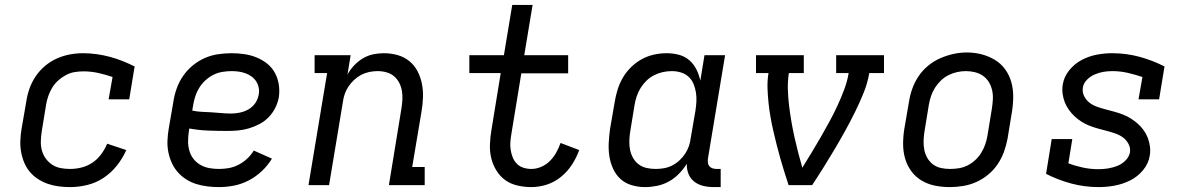

<svg xmlns="http://www.w3.org/2000/svg" viewBox="-20 -755 4840 783"><path d="M266 8Q242 8 219 5Q196 2 174.5 -5.5Q153 -13 134 -25.5Q115 -38 101 -55Q87 -72 78.5 -92.5Q70 -113 66 -136Q62 -159 63 -182.5Q64 -206 68 -230L87 -340Q91 -367 100 -393Q109 -419 125 -443Q141 -467 163.5 -486Q186 -505 212 -516.5Q238 -528 265 -533Q292 -538 319 -538Q347 -538 375 -534Q403 -530 429 -523Q455 -516 480 -506Q505 -496 529 -484L507 -350H423L439 -441Q410 -451 380.5 -457.5Q351 -464 320 -464Q302 -464 284 -461Q266 -458 249 -449Q232 -440 217.5 -427Q203 -414 193 -397.5Q183 -381 177 -363.5Q171 -346 168 -328L150 -218Q147 -198 146.5 -178.5Q146 -159 151 -141Q156 -123 167 -108Q178 -93 193.5 -83Q209 -73 227.5 -69.5Q246 -66 266 -66Q289 -66 313 -72Q337 -78 357.5 -92Q378 -106 393 -126.5Q408 -147 417 -169L495 -143Q480 -109 456.5 -79.5Q433 -50 402 -29.5Q371 -9 335.5 -0.5Q300 8 266 8Z M873 8Q849 8 825 5Q801 2 779 -5Q757 -12 738 -24.5Q719 -37 704.5 -53.5Q690 -70 680.5 -91Q671 -112 666.5 -135Q662 -158 663 -182Q664 -206 668 -230L687 -340Q691 -367 700.5 -394Q710 -421 726.5 -445Q743 -469 766 -488Q789 -507 815.5 -518.5Q842 -530 870 -534Q898 -538 925 -538Q952 -538 978 -534Q1004 -530 1027 -520.5Q1050 -511 1069.5 -495.5Q1089 -480 1101 -458Q1113 -436 1117 -410Q1121 -384 1117 -358Q1113 -336 1102.5 -315Q1092 -294 1075.5 -277Q1059 -260 1038 -249Q1017 -238 995 -231.5Q973 -225 951 -223Q929 -221 907 -221Q868 -221 829 -222.5Q790 -224 752 -231L750 -218Q747 -198 747 -178Q747 -158 752.5 -139.5Q758 -121 769.5 -106.5Q781 -92 797.5 -82.5Q814 -73 833.5 -69.5Q853 -66 873 -66Q893 -66 913 -69.5Q933 -73 952.5 -83Q972 -93 988 -108Q1004 -123 1015 -141L1089 -108Q1072 -80 1047.5 -57Q1023 -34 994 -19Q965 -4 934 2Q903 8 873 8ZM920 -292Q932 -292 944.5 -293.5Q957 -295 969 -298.5Q981 -302 992.5 -308.5Q1004 -315 1013 -324.5Q1022 -334 1027.5 -345.5Q1033 -357 1035 -369Q1038 -383 1035 -397.5Q1032 -412 1024.5 -423.5Q1017 -435 1006 -443Q995 -451 981.5 -456Q968 -461 953.5 -463Q939 -465 925 -465Q907 -465 888 -462Q869 -459 851.5 -450.5Q834 -442 819 -428.5Q804 -415 793.5 -398.5Q783 -382 777 -364Q771 -346 768 -328L764 -304Q783 -300 802.5 -299Q822 -298 842 -297Q862 -296 881.5 -294Q901 -292 920 -292Z M1238 0 1314 -457H1263V-530H1410L1397 -451Q1408 -471 1424 -488Q1440 -505 1460 -517Q1480 -529 1502 -533.5Q1524 -538 1545 -538Q1574 -538 1601 -530.5Q1628 -523 1649 -506Q1670 -489 1682.5 -465Q1695 -441 1700.5 -414Q1706 -387 1705 -358Q1704 -329 1699 -300L1661 -74H1712V0H1566L1617 -312Q1620 -331 1621 -349Q1622 -367 1619 -384.5Q1616 -402 1608 -417.5Q1600 -433 1587 -444Q1574 -455 1556.5 -460Q1539 -465 1520 -465Q1503 -465 1486 -461.5Q1469 -458 1453.5 -450Q1438 -442 1424.5 -429.5Q1411 -417 1401 -402Q1391 -387 1385.5 -370.5Q1380 -354 1378 -337L1322 0Z M2147 8Q2118 8 2090 1.5Q2062 -5 2040.5 -20.5Q2019 -36 2004.5 -59.5Q1990 -83 1983.5 -109.5Q1977 -136 1978 -165.5Q1979 -195 1984 -224L2022 -457H1894V-530H2035L2069 -735H2152L2118 -530H2297V-456H2106L2066 -212Q2063 -195 2061.5 -178Q2060 -161 2062.5 -144.5Q2065 -128 2071 -113Q2077 -98 2088 -87Q2099 -76 2114.5 -71Q2130 -66 2147 -66Q2167 -66 2187 -74.5Q2207 -83 2222.5 -98.5Q2238 -114 2248.5 -133Q2259 -152 2266 -172L2342 -143Q2331 -112 2312.5 -83.5Q2294 -55 2267.5 -33.5Q2241 -12 2209.5 -2Q2178 8 2147 8Z M2610 8Q2610 8 2610 8Q2610 8 2610 8Q2582 8 2555.5 0Q2529 -8 2510 -25.5Q2491 -43 2480 -67.5Q2469 -92 2465 -118.5Q2461 -145 2462.5 -173.5Q2464 -202 2468 -230L2487 -340Q2491 -365 2499 -390.5Q2507 -416 2520.5 -439Q2534 -462 2554 -481.5Q2574 -501 2598 -514Q2622 -527 2648 -532.5Q2674 -538 2699 -538Q2725 -538 2749 -531.5Q2773 -525 2791 -509.5Q2809 -494 2820 -472Q2831 -450 2836 -426L2853 -530H2937L2867 -108Q2866 -99 2867 -91Q2868 -83 2873 -77Q2878 -71 2886 -68.5Q2894 -66 2902 -66H2919V8H2890Q2868 8 2847.5 3Q2827 -2 2811 -14.5Q2795 -27 2787.5 -46.5Q2780 -66 2781 -87Q2767 -65 2748.5 -46Q2730 -27 2707 -14.5Q2684 -2 2659 3Q2634 8 2610 8ZM2654 -66Q2671 -66 2688 -69Q2705 -72 2721 -80Q2737 -88 2750.5 -100.5Q2764 -113 2774 -128Q2784 -143 2789.5 -159.5Q2795 -176 2797 -193L2816 -303Q2819 -322 2820 -341Q2821 -360 2818 -378.5Q2815 -397 2808 -413.5Q2801 -430 2788 -442Q2775 -454 2757 -459.5Q2739 -465 2720 -465Q2701 -465 2683 -461Q2665 -457 2648 -448.5Q2631 -440 2617 -426.5Q2603 -413 2593 -397Q2583 -381 2577 -363.5Q2571 -346 2568 -328L2550 -218Q2547 -199 2546.5 -180Q2546 -161 2549.5 -143.5Q2553 -126 2562 -110.5Q2571 -95 2585 -84.5Q2599 -74 2617 -70Q2635 -66 2654 -66Z M3196 0Q3187 -27 3178.5 -54.5Q3170 -82 3162 -110Q3154 -138 3147 -166Q3140 -194 3133.5 -222Q3127 -250 3122 -279Q3117 -308 3114 -337Q3111 -366 3110 -396Q3109 -426 3114 -457H3063V-530H3258V-457H3197Q3192 -423 3193 -389.5Q3194 -356 3198 -323.5Q3202 -291 3207.5 -259Q3213 -227 3220 -195.5Q3227 -164 3235 -133Q3243 -102 3252 -71Q3271 -102 3290 -133Q3309 -164 3327 -195.5Q3345 -227 3362.5 -259Q3380 -291 3395 -323.5Q3410 -356 3422.5 -389Q3435 -422 3441 -457H3390V-530H3585V-457H3525Q3518 -416 3502 -376.5Q3486 -337 3467 -298.5Q3448 -260 3427 -222Q3406 -184 3384 -147Q3362 -110 3339 -73Q3316 -36 3292 0Z M3853 8Q3822 8 3792.5 2Q3763 -4 3738 -19Q3713 -34 3696 -57.5Q3679 -81 3671 -109Q3663 -137 3663 -168Q3663 -199 3668 -230L3687 -340Q3691 -367 3700.5 -393.5Q3710 -420 3726 -444Q3742 -468 3765 -487Q3788 -506 3814.5 -517.5Q3841 -529 3868 -535Q3895 -541 3923 -541Q3954 -541 3983 -533.5Q4012 -526 4037 -511Q4062 -496 4079 -472.5Q4096 -449 4104 -421Q4112 -393 4112 -362Q4112 -331 4107 -300L4089 -190Q4084 -163 4074.5 -136.5Q4065 -110 4049 -86Q4033 -62 4010 -43Q3987 -24 3961 -12.5Q3935 -1 3907.5 3.5Q3880 8 3853 8ZM3854 -66Q3873 -66 3891 -69Q3909 -72 3926 -80.5Q3943 -89 3957.5 -102.5Q3972 -116 3982 -132.5Q3992 -149 3998 -166.5Q4004 -184 4007 -202L4025 -312Q4028 -331 4029 -350Q4030 -369 4026 -387Q4022 -405 4012.5 -420.5Q4003 -436 3988.5 -446Q3974 -456 3956 -460.5Q3938 -465 3919 -465Q3901 -465 3883 -461Q3865 -457 3848 -448.5Q3831 -440 3817 -426.5Q3803 -413 3793 -397Q3783 -381 3777 -363.5Q3771 -346 3768 -328L3750 -218Q3747 -199 3746.5 -180Q3746 -161 3749.5 -143.5Q3753 -126 3762 -110.5Q3771 -95 3785 -84.5Q3799 -74 3817 -70Q3835 -66 3854 -66Z M4461 8Q4403 8 4349 -6.5Q4295 -21 4246 -46L4269 -188H4353L4337 -89Q4366 -78 4397 -71.5Q4428 -65 4460 -65Q4479 -65 4498 -68Q4517 -71 4535.5 -78Q4554 -85 4569 -99.5Q4584 -114 4588 -133Q4591 -152 4582 -168.5Q4573 -185 4559 -195Q4545 -205 4527.5 -211Q4510 -217 4492.5 -221.5Q4475 -226 4457 -231Q4439 -236 4422.5 -242.5Q4406 -249 4391 -258.5Q4376 -268 4363 -280Q4350 -292 4339.5 -306.5Q4329 -321 4322.5 -337.5Q4316 -354 4313.5 -372.5Q4311 -391 4314 -410Q4319 -442 4340.5 -468.5Q4362 -495 4391.5 -510.5Q4421 -526 4452.5 -532Q4484 -538 4515 -538Q4573 -538 4626.5 -523.5Q4680 -509 4729 -484L4707 -350H4623L4639 -441Q4609 -451 4578.5 -458Q4548 -465 4516 -465Q4498 -465 4480 -462Q4462 -459 4444.5 -451.5Q4427 -444 4413 -430Q4399 -416 4396 -398Q4393 -379 4401.5 -362.5Q4410 -346 4424 -335.5Q4438 -325 4455.5 -319Q4473 -313 4490.5 -308.5Q4508 -304 4526 -299Q4544 -294 4560.5 -287.5Q4577 -281 4592 -271.5Q4607 -262 4620 -250.5Q4633 -239 4643.5 -224.5Q4654 -210 4660.5 -193.5Q4667 -177 4669.5 -158.5Q4672 -140 4669 -121Q4664 -88 4641.5 -61Q4619 -34 4588.5 -19Q4558 -4 4525.5 2Q4493 8 4461 8Z"/></svg>

Font: Iosevka Curly Slab Extended
Style: Italic
Weight: 400
Width: 7
Italic angle: -9°
Monospace: yes
Designer: Belleve Invis
Foundry: Belleve Invis
Version: Version 11.1.0; ttfautohint (v1.8.3)